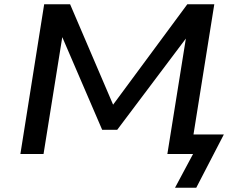

<svg xmlns="http://www.w3.org/2000/svg" viewBox="-20 -725 1091 904"><path d="M804 159 889 0H768L856 -549L857 -546L532 -114H461L272 -553L274 -555L185 0H76L188 -705H310L516 -224L508 -226L862 -705H989L891 -92H1034L904 159Z"/></svg>

Font: Nunito Sans 7pt SemiExpanded SemiBold
Style: Italic
Weight: 600
Width: 6
Italic angle: -9°
Designer: Vernon Adams
Foundry: Vernon Adams
Version: Version 3.101;gftools[0.9.27]